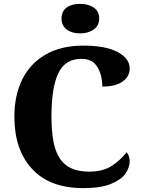

<svg xmlns="http://www.w3.org/2000/svg" viewBox="-20 -959 730 989"><path d="M54 -358Q54 -467 94.5 -549.5Q135 -632 215 -678Q295 -724 409 -724Q524 -724 586 -691Q648 -658 648 -606Q648 -565 611.5 -539Q575 -513 507 -513Q507 -572 481.5 -614Q456 -656 400 -656Q316 -656 280.5 -582Q245 -508 245 -358Q245 -257 264 -195.5Q283 -134 325.5 -104.5Q368 -75 440 -75Q509 -75 554 -103.5Q599 -132 632 -175Q639 -168 643.5 -155Q648 -142 648 -130Q648 -96 626 -64.5Q604 -33 551 -11.5Q498 10 410 10Q236 10 145 -89Q54 -188 54 -358ZM297 -863Q297 -901 323 -920Q349 -939 393 -939Q435 -939 463 -920Q491 -901 491 -863Q491 -827 462.5 -807Q434 -787 393 -787Q350 -787 323.5 -807Q297 -827 297 -863Z"/></svg>

Font: Noto Serif ExtraBold
Style: Regular
Weight: 800
Designer: Monotype Design Team
Foundry: Monotype Imaging Inc.
Version: Version 1.001